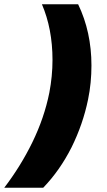

<svg xmlns="http://www.w3.org/2000/svg" viewBox="-123 -762 504 907"><path d="M30 -90C-7 -14 -52 58 -103 125H81C134 70 178 7 215 -66C251 -139 277 -214 293 -292C304 -345 309 -399 309 -453C309 -558 288 -655 246 -742H75C108 -665 125 -577 125 -479C125 -428 120 -376 110 -324C94 -244 67 -166 30 -90Z"/></svg>

Font: Argentum Sans ExtraBold
Style: Italic
Weight: 800
Italic angle: -11.3°
Designer: Julieta Ulanovsky
Foundry: Julieta Ulanovsky
Version: Version 5.001;February 15, 2019;FontCreator 11.5.0.2425 64-b